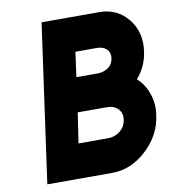

<svg xmlns="http://www.w3.org/2000/svg" viewBox="-79 -769 745 837"><g transform="rotate(-10 293.0 -350.0)"><path d="M161 -700 63 0H350Q434 0 502 -63Q571 -126 583 -214Q591 -265 575 -309Q561 -353 527 -383Q570 -432 579 -498Q591 -581 543 -641Q495 -700 416 -700ZM284 -548H378Q406 -548 422 -533Q437 -518 434 -493Q430 -466 411 -453Q390 -438 363 -438H269ZM248 -286H379Q408 -286 427 -267Q444 -248 440 -219Q436 -190 413 -171Q389 -152 360 -152H228Z"/></g></svg>

Font: Unageo
Style: ExtraBold-Italic
Weight: 800
Designer: Richard Sepsi
Foundry: Richard Sepsi
Version: Version 2.000